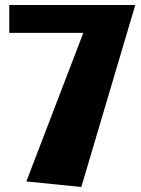

<svg xmlns="http://www.w3.org/2000/svg" viewBox="-20 -716 560 765"><path d="M17 -696V-585H312L85 7L304 29L519 -696Z"/></svg>

Font: Galindo
Style: Regular
Weight: 400
Designer: Astigmatic (AOETI)
Foundry: Astigmatic (AOETI)
Version: Version 1.000